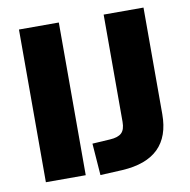

<svg xmlns="http://www.w3.org/2000/svg" viewBox="-80 -784 862 873"><g transform="rotate(-10 351.0 -347.0)"><path d="M64 0V-705H248V0ZM314 11 303 -136 385 -141Q422 -143 438.5 -158.5Q455 -174 455 -210V-705H639V-213Q639 -7 416 6Z"/></g></svg>

Font: Nunito Sans Black
Style: Regular
Weight: 900
Designer: Vernon Adams
Foundry: Vernon Adams
Version: Version 3.006; ttfautohint (v1.8.3)